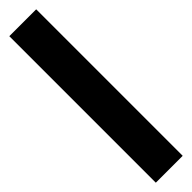

<svg xmlns="http://www.w3.org/2000/svg" viewBox="23 -160 581 581"><g transform="rotate(45 313.5 130.5)"><path d="M0 188V73H627V188Z"/></g></svg>

Font: M PLUS 1 Thin ExtraBold
Style: Regular
Weight: 800
Version: Version 1.001